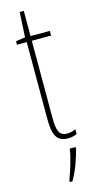

<svg xmlns="http://www.w3.org/2000/svg" viewBox="-134 -693 478 950"><g transform="rotate(-15 104.5 -217.5)"><path d="M147 -14C107 -14 97 -44 97 -108V-503H196V-527H97V-656H76L69 -528L21 -521V-503H71V-112C71 -32 85 10 146 10C165 10 179 6 192 0V-25C182 -19 164 -14 147 -14ZM170 71V61H140C136 101 112 175 98 211V221H111C138 176 158 117 170 71Z"/></g></svg>

Font: Noto Sans Khmer UI ExtraCondensed Thin
Style: Regular
Weight: 100
Width: 2
Designer: Danh Hong and the Monotype Design Team
Foundry: Monotype Imaging Inc.
Version: Version 2.002